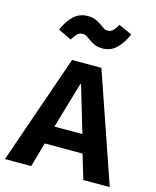

<svg xmlns="http://www.w3.org/2000/svg" viewBox="-124 -880 780 961"><g transform="rotate(15 266.5 -399.5)"><path d="M363 -127H167L131 0H-5L191 -566H343L538 0H401ZM192 -221H337L266 -460H262ZM322 -661Q299 -661 283 -668Q267 -675 254.5 -683.5Q242 -692 232 -699Q222 -706 210 -706Q192 -706 181 -695Q170 -684 158 -663L89 -696Q106 -738 136 -768.5Q166 -799 212 -799Q235 -799 251 -792Q267 -785 279.5 -776.5Q292 -768 302 -761Q312 -754 324 -754Q341 -754 352 -765Q363 -776 375 -797L444 -766Q427 -724 397 -692.5Q367 -661 322 -661Z"/></g></svg>

Font: Qnwhxotralxmqkhsjrfbfhwcoqn
Style: Regular
Weight: 500
Designer: Carrois Corporate & Edenspiekermann
Foundry: Carrois Corporate GbR & Edenspiekermann AG
Version: Version 2.001